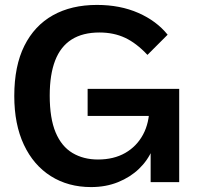

<svg xmlns="http://www.w3.org/2000/svg" viewBox="-20 -740 816 780"><path d="M592 -269H336V-379H708V0H592ZM618 -226Q618 -177 599 -132.5Q580 -88 544.5 -54Q509 -20 459.5 0Q410 20 350 20Q257 20 186.5 -24.5Q116 -69 77 -152Q38 -235 38 -350Q38 -472 79 -554Q120 -636 195 -678Q270 -720 374 -720Q468 -720 542 -687.5Q616 -655 661 -599L579 -517Q534 -565 488 -586.5Q442 -608 384 -608Q316 -608 271 -579.5Q226 -551 204 -494Q182 -437 182 -352Q182 -259 206 -202Q230 -145 274.5 -118.5Q319 -92 378 -92Q442 -92 488.5 -118.5Q535 -145 561 -193Q587 -241 587 -307Z"/></svg>

Font: Moderustic SemiBold
Style: Regular
Weight: 600
Designer: Tural Alisoy
Foundry: TAFT Foundry
Version: Version 2.120